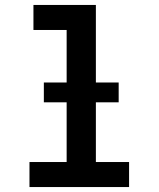

<svg xmlns="http://www.w3.org/2000/svg" viewBox="-20 -755 640 775"><path d="M99 0V-101H249V-634H115V-735H367V-101H501V0ZM459 -342H157V-422H459Z"/></svg>

Font: Iosevka Extended
Style: Bold
Weight: 700
Width: 7
Monospace: yes
Designer: Belleve Invis
Foundry: Belleve Invis
Version: Version 32.5.0; ttfautohint (v1.8.4)